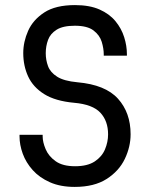

<svg xmlns="http://www.w3.org/2000/svg" viewBox="-20 -732 593 758"><path d="M274.9 5.9Q218.3 5.9 177 -12.5Q135.7 -30.8 109.1 -60.5Q82.5 -90.3 69.8 -125.2Q57.1 -160.2 57.1 -193.8V-199.7H148.4V-193.8Q148.4 -170.9 160.2 -143.1Q171.9 -115.2 199.7 -95.5Q227.5 -75.7 276.4 -75.7Q325.2 -75.7 353.8 -94.5Q382.3 -113.3 394.5 -142.3Q406.7 -171.4 406.7 -201.7Q406.7 -254.4 376.2 -287.1Q345.7 -319.8 272.9 -326.2Q198.2 -333 154.3 -360.6Q110.4 -388.2 91.1 -430.2Q71.8 -472.2 71.8 -522.5Q71.8 -566.9 91.1 -610.4Q110.4 -653.8 155 -682.9Q199.7 -711.9 275.9 -711.9Q333.5 -711.9 372.8 -694.6Q412.1 -677.2 435.8 -648.4Q459.5 -619.6 470.2 -585.4Q481 -551.3 481 -518.1V-512.2H389.6V-517.6Q389.6 -540.5 381.6 -566.9Q373.5 -593.3 349.1 -611.8Q324.7 -630.4 275.4 -630.4Q228.5 -630.4 203.6 -614.7Q178.7 -599.1 169.7 -574.5Q160.6 -549.8 160.6 -522Q160.6 -495.1 169.7 -470.7Q178.7 -446.3 205.6 -429.2Q232.4 -412.1 285.6 -407.2Q396 -397.5 445.8 -342.3Q495.6 -287.1 495.6 -202.1Q495.6 -152.3 472.7 -104.5Q449.7 -56.6 400.9 -25.4Q352.1 5.9 274.9 5.9Z"/></svg>

Font: Kay Pho Du SemiBold
Style: Regular
Weight: 600
Designer: Victor Gaultney, Khu Oo Reh
Foundry: SIL International
Version: Version 3.000